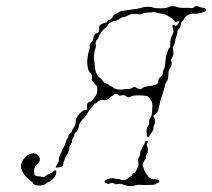

<svg xmlns="http://www.w3.org/2000/svg" viewBox="-20 -631 713 645"><path d="M77 -112Q93 -120 104 -112Q114 -105 114 -95Q114 -88 107 -82Q100 -76 98 -71Q92 -60 96 -44Q98 -40 108 -39Q118 -38 123 -36.5Q128 -35 134.5 -40.5Q141 -46 146 -47Q151 -48 157 -53.5Q163 -59 166 -59Q169 -58 169 -52.5Q169 -47 166 -41Q163 -35 156 -28Q149 -21 144 -20Q140 -19 134 -14Q128 -9 116 -8Q95 -7 91 -15Q90 -19 81 -25Q67 -34 55 -55Q46 -73 55 -90Q58 -96 59 -96Q60 -96 63.5 -101Q67 -106 77 -112ZM468 -156Q474 -159 478 -156Q478 -155 475 -151Q472 -147 474 -140Q480 -124 474 -114Q470 -109 470 -103.5Q470 -98 468 -96Q466 -94 462 -86L459 -78L462 -67Q467 -52 477 -39Q487 -28 497 -29Q509 -29 513 -26Q518 -20 511 -17Q506 -15 503 -12.5Q500 -10 488 -10Q476 -10 469.5 -9.5Q463 -9 454 -10Q445 -11 437 -9Q417 -2 396 -10Q384 -15 378 -13Q372 -11 367 -13Q356 -19 347 -14Q344 -12 337.5 -15Q331 -18 331 -20Q331 -25 343.5 -29.5Q356 -34 362 -32Q367 -30 373 -30Q379 -30 384 -28Q391 -25 398.5 -26.5Q406 -28 409 -31.5Q412 -35 417.5 -37.5Q423 -40 424 -43Q426 -51 432 -51Q434 -51 440.5 -63.5Q447 -76 445 -84Q442 -96 447 -103Q451 -109 451 -116Q451 -123 452.5 -124Q454 -125 456 -131Q458 -137 462 -142.5Q466 -148 466 -150.5Q466 -153 468 -156ZM632 -607Q637 -614 650 -608Q656 -605 661 -605Q665 -605 668 -603.5Q671 -602 672.5 -600Q674 -598 673 -596Q671 -593 666 -591Q646 -584 634.5 -585Q623 -586 612.5 -581Q602 -576 599 -569Q596 -562 592 -559Q588 -556 587 -547Q586 -538 581 -534Q576 -530 576 -527Q576 -517 571 -504Q569 -500 568 -491.5Q567 -483 563.5 -478Q560 -473 561 -467Q563 -453 562.5 -448.5Q562 -444 558 -437Q552 -428 554 -426Q558 -422 556.5 -414Q555 -406 549 -399Q546 -395 546 -387Q546 -363 539 -356Q536 -352 534 -344Q532 -331 522 -303Q519 -295 516 -280Q513 -265 511 -259Q509 -254 504 -249Q499 -244 496 -243Q494 -242 496 -239Q500 -235 500.5 -226Q501 -217 498.5 -212Q496 -207 496 -204Q496 -193 488 -184Q484 -180 482.5 -175Q481 -170 477.5 -170Q474 -170 473 -177Q470 -200 478 -209Q482 -214 481 -221Q480 -228 485 -235Q490 -242 490.5 -251Q491 -260 492 -273Q493 -286 486.5 -295.5Q480 -305 478 -306Q473 -310 449.5 -310.5Q426 -311 420 -307Q411 -301 403 -308Q395 -314 386 -310Q382 -308 378 -312Q368 -319 363 -313Q361 -310 359 -310Q357 -310 349 -303Q337 -292 328 -295Q326 -296 323 -295.5Q320 -295 317 -294Q314 -293 311.5 -291.5Q309 -290 307 -288Q304 -285 299.5 -283Q295 -281 294 -278Q293 -275 289 -271Q280 -263 273 -249Q270 -242 260 -232Q245 -218 245 -206Q245 -202 241 -194.5Q237 -187 233.5 -185.5Q230 -184 230 -179Q230 -174 226 -169Q222 -164 222 -158Q222 -152 217.5 -145.5Q213 -139 213 -132Q213 -125 210.5 -122Q208 -119 208 -116.5Q208 -114 203 -108Q198 -102 198 -99Q198 -96 195 -89.5Q192 -83 192 -79.5Q192 -76 190 -73Q188 -71 178.5 -69Q169 -67 167 -69Q166 -70 172.5 -80Q179 -90 178 -95.5Q177 -101 180.5 -107.5Q184 -114 188 -124.5Q192 -135 194.5 -137.5Q197 -140 200.5 -152Q204 -164 207 -167Q210 -170 210 -173Q210 -179 217 -184Q222 -187 222 -191Q222 -195 228 -203Q234 -211 234 -220Q234 -233 243 -244Q254 -258 264 -261L273 -263L272 -272Q272 -281 274 -284.5Q276 -288 282 -289Q290 -291 292.5 -296Q295 -301 299 -306Q307 -314 307 -332Q307 -338 306 -340.5Q305 -343 297 -351L288 -361L289 -371Q289 -378 288.5 -380Q288 -382 284 -385Q274 -393 273 -422Q273 -438 278 -457Q282 -468 281.5 -475.5Q281 -483 287 -489.5Q293 -496 294 -504Q294 -516 305 -519.5Q316 -523 313 -538Q312 -542 315 -546Q317 -548 324.5 -551.5Q332 -555 336 -555Q339 -555 340.5 -559Q342 -563 347 -564Q355 -566 360 -577Q362 -582 368 -584Q374 -586 377.5 -589Q381 -592 388 -594Q420 -599 437 -601Q450 -603 455 -605Q460 -607 472.5 -608Q485 -609 492.5 -606Q500 -603 519 -603Q538 -603 545.5 -607Q553 -611 563 -610Q573 -609 578.5 -606.5Q584 -604 600.5 -604.5Q617 -605 622.5 -604Q628 -603 632 -607ZM447 -583Q430 -585 425.5 -584.5Q421 -584 412 -580Q401 -574 396 -574Q391 -574 381.5 -567.5Q372 -561 367 -561Q362 -561 353 -556.5Q344 -552 342 -546.5Q340 -541 336 -538Q329 -535 321 -524Q313 -513 311 -506Q310 -501 305 -496.5Q300 -492 301.5 -482Q303 -472 300 -467Q298 -464 296 -448Q294 -432 296 -430Q297 -428 298 -414Q300 -381 315 -370Q322 -365 326.5 -358Q331 -351 336.5 -350Q342 -349 347 -345Q352 -341 354 -341Q356 -341 360 -337Q374 -327 397 -331Q409 -333 411 -332Q413 -331 423 -335L432 -340L438 -336Q452 -328 460 -336Q464 -339 476 -341Q504 -344 509 -350Q512 -353 511 -356Q509 -364 522 -375Q528 -380 527.5 -387.5Q527 -395 531 -399Q534 -403 537 -435Q537 -440 539.5 -448Q542 -456 544.5 -462.5Q547 -469 549 -470Q552 -472 552 -477Q550 -496 558 -512Q565 -525 561 -536Q558 -544 560 -546Q562 -548 564.5 -548Q567 -548 567.5 -546Q568 -544 570 -544Q572 -544 577 -549.5Q582 -555 582 -557.5Q582 -560 579.5 -560Q577 -560 574 -557Q569 -554 566 -560Q564 -564 556 -570Q548 -576 539 -580.5Q530 -585 526 -585Q522 -585 511 -587.5Q500 -590 497.5 -590.5Q495 -591 492 -590Q489 -589 477.5 -589Q466 -589 460 -585.5Q454 -582 447 -583Z"/></svg>

Font: TT2020 Style D
Style: Italic
Weight: 400
Italic angle: -15°
Version: Version 0.2.000